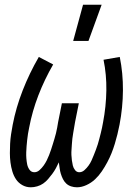

<svg xmlns="http://www.w3.org/2000/svg" viewBox="-20 -784 590 816"><path d="M307 12Q294 12 282 8Q270 4 261.5 -4Q253 -12 247.5 -23Q242 -34 238.5 -45.5Q235 -57 233.5 -69Q232 -81 230 -94Q224 -81 217.5 -69Q211 -57 202.5 -45.5Q194 -34 184.5 -23Q175 -12 163.5 -4Q152 4 138 8Q124 12 111 12Q91 12 74.5 2.5Q58 -7 48 -22Q38 -37 32.5 -55.5Q27 -74 24.5 -93.5Q22 -113 22 -133Q22 -153 23 -173Q24 -193 27 -213Q30 -233 34 -254Q48 -327 76.5 -400Q105 -473 145 -542L206 -510Q169 -446 143 -378.5Q117 -311 104 -242Q101 -229 99 -215.5Q97 -202 95.5 -189Q94 -176 93 -163Q92 -150 91.5 -137Q91 -124 92 -111Q93 -98 95.5 -85.5Q98 -73 105.5 -62.5Q113 -52 126 -52Q138 -52 148 -61Q158 -70 165.5 -80.5Q173 -91 178.5 -102Q184 -113 188.5 -124.5Q193 -136 197 -148Q201 -160 204.5 -171.5Q208 -183 211.5 -194.5Q215 -206 218 -218Q221 -230 223 -241.5Q225 -253 227 -265L243 -345H315L299 -265Q297 -253 295 -241.5Q293 -230 291 -218Q289 -206 287.5 -194.5Q286 -183 285.5 -171.5Q285 -160 284 -148.5Q283 -137 283.5 -125.5Q284 -114 285.5 -102.5Q287 -91 289.5 -80.5Q292 -70 299 -61Q306 -52 317 -52Q329 -52 339 -61Q349 -70 356.5 -80.5Q364 -91 369 -102Q374 -113 378.5 -124.5Q383 -136 387.5 -147.5Q392 -159 395.5 -170.5Q399 -182 402 -193.5Q405 -205 408 -217Q411 -229 413.5 -240.5Q416 -252 418 -264Q431 -332 432 -399.5Q433 -467 420 -530L489 -542Q503 -473 502.5 -400Q502 -327 488 -254Q484 -233 479 -213Q474 -193 468 -173Q462 -153 454 -133Q446 -113 435.5 -93.5Q425 -74 412.5 -55.5Q400 -37 384 -22Q368 -7 347.5 2.5Q327 12 307 12ZM291 -610 333 -764H412L356 -610Z"/></svg>

Font: Lode
Style: Italic
Weight: 400
Italic angle: -11°
Monospace: yes
Designer: Belleve Invis
Foundry: Belleve Invis
Version: Version 29.2.0; ttfautohint (v1.8.3)